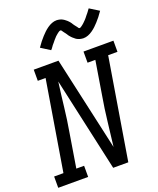

<svg xmlns="http://www.w3.org/2000/svg" viewBox="-183 -1078 975 1182"><g transform="rotate(-20 304.5 -487.0)"><path d="M186 0H-10V-74H51L148 -662H97V-735H259L396 -120Q406 -200 415 -280.5Q424 -361 438 -441L474 -662H423V-735H619V-662H558L449 0H350L214 -615Q203 -535 194 -454.5Q185 -374 171 -294L135 -73H186ZM239 -811 179 -849Q191 -867 203 -882Q215 -897 226 -909Q237 -921 247.5 -931Q258 -941 272 -951Q286 -961 301.5 -967Q317 -973 333 -973Q338 -973 343.5 -972Q349 -971 354 -970Q359 -969 363.5 -967Q368 -965 372.5 -962.5Q377 -960 380.5 -957.5Q384 -955 387.5 -952Q391 -949 395.5 -945.5Q400 -942 403 -938Q406 -934 409.5 -930.5Q413 -927 415 -923Q417 -919 419.5 -915.5Q422 -912 425.5 -907Q429 -902 432.5 -898Q436 -894 438.5 -890.5Q441 -887 443.5 -883Q446 -879 451 -879Q454 -879 457 -881Q460 -883 463.5 -885Q467 -887 471.5 -891Q476 -895 478 -896.5Q480 -898 482 -900Q484 -902 486.5 -904.5Q489 -907 491.5 -909.5Q494 -912 496.5 -914.5Q499 -917 501.5 -920Q504 -923 507 -926.5Q510 -930 512.5 -933.5Q515 -937 518 -940.5Q521 -944 524.5 -948Q528 -952 531 -956.5Q534 -961 537.5 -965.5Q541 -970 544 -974L605 -936Q593 -918 581 -903Q569 -888 558 -876Q547 -864 536.5 -854Q526 -844 512 -834Q498 -824 482.5 -818Q467 -812 451 -812Q446 -812 440.5 -813Q435 -814 430 -815Q425 -816 420.5 -818Q416 -820 411.5 -822Q407 -824 403.5 -827Q400 -830 396.5 -833Q393 -836 388.5 -839.5Q384 -843 381 -847Q378 -851 374.5 -854.5Q371 -858 368.5 -862Q366 -866 364 -869.5Q362 -873 358 -878Q354 -883 351 -887Q348 -891 345.5 -894.5Q343 -898 340.5 -902Q338 -906 333 -906Q330 -906 326.5 -904Q323 -902 320 -900Q317 -898 312 -894Q307 -890 305.5 -888.5Q304 -887 301.5 -885Q299 -883 296.5 -880.5Q294 -878 292 -875.5Q290 -873 287.5 -870.5Q285 -868 282.5 -865Q280 -862 277 -858.5Q274 -855 271.5 -851.5Q269 -848 265.5 -844.5Q262 -841 259 -837Q256 -833 253 -828.5Q250 -824 246.5 -819.5Q243 -815 239 -811Z"/></g></svg>

Font: Iosevka HT Extended
Style: Italic
Weight: 400
Width: 7
Italic angle: -9°
Monospace: yes
Designer: Belleve Invis
Foundry: Belleve Invis
Version: Version 32.3.0; ttfautohint (v1.8.4)